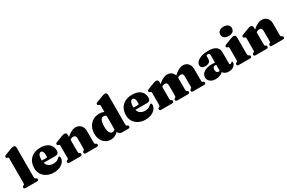

<svg xmlns="http://www.w3.org/2000/svg" viewBox="145 -2092 5155 3443"><g transform="rotate(-30 2722.5 -370.5)"><path d="M285.5 -711V-103Q285.5 -83.5 288.5 -75.2Q291.5 -67 299 -63.5L310.5 -58.5Q321.5 -54 326.5 -46.5Q331.5 -39 331.5 -29.5Q331.5 -15.5 322.8 -7.8Q314 0 294.5 0H66Q46.5 0 37.5 -7.8Q28.5 -15.5 28.5 -29.5Q28.5 -39 33.5 -46.5Q38.5 -54 50 -58.5L61 -63.5Q68.5 -67 71.5 -75.2Q74.5 -83.5 74.5 -103V-600Q74.5 -616 70.2 -622.5Q66 -629 57.5 -631.5L46.5 -635Q36 -638.5 31.5 -644.8Q27 -651 27 -661Q27 -672.5 33.2 -679.5Q39.5 -686.5 57 -693L170 -736.5Q196.5 -746.5 211.8 -750.8Q227 -755 238.5 -755Q262 -755 273.8 -742.5Q285.5 -730 285.5 -711Z M884 -302.5Q884 -268.5 865.5 -249.5Q847 -230.5 812 -230.5H515.5V-281.5H649Q676 -281.5 676 -307Q676 -371 661.2 -398.5Q646.5 -426 623 -426Q605.5 -426 591.5 -413Q577.5 -400 569.2 -373Q561 -346 561 -304.5Q561 -213 602 -170.8Q643 -128.5 714 -128.5Q747.5 -128.5 774.8 -136.5Q802 -144.5 827.5 -168Q841.5 -181 848.8 -185.2Q856 -189.5 863 -189.5Q873 -189.5 877.5 -179.8Q882 -170 882 -156Q882 -111 851.8 -72Q821.5 -33 768 -9.5Q714.5 14 643 14Q567 14 506.2 -16.2Q445.5 -46.5 410 -100.8Q374.5 -155 374.5 -227.5Q374.5 -308.5 407 -368.8Q439.5 -429 501.5 -462.5Q563.5 -496 651 -496Q728.5 -496 780.2 -471Q832 -446 858 -402.2Q884 -358.5 884 -302.5Z M1194 -452V-103Q1194 -83.5 1197 -75.5Q1200 -67.5 1207.5 -63.5L1217.5 -58Q1234 -49 1234 -31.5Q1234 0 1196.5 0H974Q954.5 0 945.8 -7.8Q937 -15.5 937 -29.5Q937 -39 942 -46.5Q947 -54 958 -58.5L969.5 -63.5Q977 -67 980 -75.2Q983 -83.5 983 -103V-341.5Q983 -357 978.8 -363.5Q974.5 -370 966 -372.5L955 -376Q944.5 -379.5 939.8 -385.8Q935 -392 935 -402Q935 -413.5 941.5 -420.5Q948 -427.5 965.5 -434L1078.5 -477.5Q1103.5 -487 1119 -491.5Q1134.5 -496 1149 -496Q1171 -496 1182.5 -483.5Q1194 -471 1194 -452ZM1176 -330 1146.5 -361.5 1162 -375.5Q1232 -442.5 1283.8 -469.2Q1335.5 -496 1379 -496Q1445.5 -496 1486.2 -452.2Q1527 -408.5 1527 -337V-103Q1527 -83.5 1530 -75.2Q1533 -67 1540.5 -63.5L1551.5 -58.5Q1563 -54 1567.8 -46.5Q1572.5 -39 1572.5 -29.5Q1572.5 -15.5 1563.8 -7.8Q1555 0 1535.5 0H1313.5Q1276 0 1276 -31.5Q1276 -49 1292 -58L1302 -63.5Q1309.5 -67.5 1312.5 -75.5Q1315.5 -83.5 1315.5 -103V-307.5Q1315.5 -339.5 1301 -355.2Q1286.5 -371 1260 -371Q1243.5 -371 1225.5 -364.5Q1207.5 -358 1193.5 -346Z M1976 -87.5 1968.5 -88V-600Q1968.5 -616 1964.5 -622.5Q1960.5 -629 1952 -631.5L1940.5 -635Q1930.5 -638.5 1925.8 -644.8Q1921 -651 1921 -661Q1921 -672.5 1927.2 -679.5Q1933.5 -686.5 1951.5 -693L2064.5 -736.5Q2089.5 -746 2104.8 -750.5Q2120 -755 2135 -755Q2157 -755 2168.5 -742.5Q2180 -730 2180 -711V-103Q2180 -83.5 2183 -75.2Q2186 -67 2193.5 -63.5L2204.5 -58.5Q2216 -54 2220.8 -46.5Q2225.5 -39 2225.5 -29.5Q2225.5 -15.5 2216.8 -7.8Q2208 0 2188.5 0H2059Q2026 0 2001 -24Q1976 -48 1976 -80.5ZM1616 -224.5Q1616 -306 1649.2 -367Q1682.5 -428 1740.2 -462Q1798 -496 1871 -496Q1931.5 -496 1976 -470.5Q2020.5 -445 2053 -393L1999.5 -357Q1977 -389.5 1956.8 -403.2Q1936.5 -417 1912.5 -417Q1889 -417 1871.2 -400Q1853.5 -383 1843.8 -345.5Q1834 -308 1834 -246Q1834 -189.5 1844.2 -155Q1854.5 -120.5 1872 -104.8Q1889.5 -89 1912 -89Q1940 -89 1962.5 -107.5Q1985 -126 2005.5 -167.5L2040 -134Q1998 -65.5 1944.8 -25.8Q1891.5 14 1823.5 14Q1764 14 1717 -16.5Q1670 -47 1643 -100.5Q1616 -154 1616 -224.5Z M2782.5 -302.5Q2782.5 -268.5 2764 -249.5Q2745.5 -230.5 2710.5 -230.5H2414V-281.5H2547.5Q2574.5 -281.5 2574.5 -307Q2574.5 -371 2559.8 -398.5Q2545 -426 2521.5 -426Q2504 -426 2490 -413Q2476 -400 2467.8 -373Q2459.5 -346 2459.5 -304.5Q2459.5 -213 2500.5 -170.8Q2541.5 -128.5 2612.5 -128.5Q2646 -128.5 2673.2 -136.5Q2700.5 -144.5 2726 -168Q2740 -181 2747.2 -185.2Q2754.5 -189.5 2761.5 -189.5Q2771.5 -189.5 2776 -179.8Q2780.5 -170 2780.5 -156Q2780.5 -111 2750.2 -72Q2720 -33 2666.5 -9.5Q2613 14 2541.5 14Q2465.5 14 2404.8 -16.2Q2344 -46.5 2308.5 -100.8Q2273 -155 2273 -227.5Q2273 -308.5 2305.5 -368.8Q2338 -429 2400 -462.5Q2462 -496 2549.5 -496Q2627 -496 2678.8 -471Q2730.5 -446 2756.5 -402.2Q2782.5 -358.5 2782.5 -302.5Z M3092.5 -452V-103Q3092.5 -83.5 3095.5 -75.5Q3098.5 -67.5 3106 -63.5L3116 -58Q3132.5 -49 3132.5 -31.5Q3132.5 0 3095 0H2872.5Q2853 0 2844.2 -7.8Q2835.5 -15.5 2835.5 -29.5Q2835.5 -39 2840.5 -46.5Q2845.5 -54 2856.5 -58.5L2868 -63.5Q2875.5 -67 2878.5 -75.2Q2881.5 -83.5 2881.5 -103V-341.5Q2881.5 -357 2877.2 -363.5Q2873 -370 2864.5 -372.5L2853.5 -376Q2843 -379.5 2838.2 -385.8Q2833.5 -392 2833.5 -402Q2833.5 -413.5 2840 -420.5Q2846.5 -427.5 2864 -434L2977 -477.5Q3002 -487 3017.5 -491.5Q3033 -496 3047.5 -496Q3069.5 -496 3081 -483.5Q3092.5 -471 3092.5 -452ZM3074.5 -330 3045 -361.5 3060.5 -375.5Q3130.5 -442.5 3181 -469.2Q3231.5 -496 3275 -496Q3341.5 -496 3381 -452.2Q3420.5 -408.5 3420.5 -337V-103Q3420.5 -83.5 3423.5 -75.5Q3426.5 -67.5 3434 -63.5L3444 -58Q3460.5 -49 3460.5 -31.5Q3460.5 0 3422.5 0H3207Q3169.5 0 3169.5 -31.5Q3169.5 -49 3185.5 -58L3196 -63.5Q3203.5 -67.5 3206.5 -75.5Q3209.5 -83.5 3209.5 -103V-307.5Q3209.5 -339.5 3196 -355.2Q3182.5 -371 3156 -371Q3139.5 -371 3122.8 -364.5Q3106 -358 3092 -346ZM3402.5 -330 3373 -361.5 3388 -375.5Q3458.5 -442.5 3509 -469.2Q3559.5 -496 3603 -496Q3669.5 -496 3709 -452.2Q3748.5 -408.5 3748.5 -337V-103Q3748.5 -83.5 3751.5 -75.2Q3754.5 -67 3762 -63.5L3773 -58.5Q3784.5 -54 3789.2 -46.5Q3794 -39 3794 -29.5Q3794 -15.5 3785.2 -7.8Q3776.5 0 3757 0H3535Q3497 0 3497 -31.5Q3497 -49 3513.5 -58L3523.5 -63.5Q3531 -67.5 3534 -75.5Q3537 -83.5 3537 -103V-307.5Q3537 -339.5 3523.8 -355.2Q3510.5 -371 3484 -371Q3467.5 -371 3450.8 -364.5Q3434 -358 3420 -346Z M4144.5 -68V-79.5H4128.5V-403.5Q4128.5 -422.5 4118.2 -434Q4108 -445.5 4090.5 -445.5Q4077.5 -445.5 4067.8 -439.2Q4058 -433 4058 -422V-367.5Q4058 -326 4029.5 -303Q4001 -280 3947.5 -280Q3902.5 -280 3880.5 -299Q3858.5 -318 3858.5 -352.5Q3858.5 -385.5 3888.2 -418.2Q3918 -451 3978 -473Q4038 -495 4129 -495Q4234.5 -495 4286 -456.2Q4337.5 -417.5 4337.5 -350.5V-111.5Q4337.5 -101.5 4342.2 -95.5Q4347 -89.5 4357 -89.5Q4365.5 -89.5 4370.8 -94Q4376 -98.5 4380.5 -103Q4384 -106.5 4387.5 -109Q4391 -111.5 4396 -111.5Q4404.5 -111.5 4408 -105.5Q4411.5 -99.5 4411.5 -90Q4411.5 -68 4395.8 -44Q4380 -20 4348.2 -3Q4316.5 14 4269.5 14Q4214 14 4179.2 -9.5Q4144.5 -33 4144.5 -68ZM3840 -106.5Q3840 -174.5 3901.8 -214.2Q3963.5 -254 4075.5 -254Q4105 -254 4126.8 -250Q4148.5 -246 4162.5 -238.5L4145.5 -196Q4135 -202 4125.8 -204.5Q4116.5 -207 4105.5 -207Q4081 -207 4066.8 -190.5Q4052.5 -174 4052.5 -143Q4052.5 -110.5 4066.5 -93.8Q4080.5 -77 4103.5 -77Q4118 -77 4130.8 -83.8Q4143.5 -90.5 4150 -99.5L4162 -60.5Q4138 -25 4092.5 -5.5Q4047 14 3995 14Q3925.5 14 3882.8 -20.5Q3840 -55 3840 -106.5Z M4697.5 -452V-103Q4697.5 -83.5 4700.5 -75.2Q4703.5 -67 4711 -63.5L4722 -58.5Q4733.5 -54 4738.5 -46.5Q4743.5 -39 4743.5 -29.5Q4743.5 -15.5 4734.5 -7.8Q4725.5 0 4706 0H4477.5Q4458 0 4449.2 -7.8Q4440.5 -15.5 4440.5 -29.5Q4440.5 -39 4445.5 -46.5Q4450.5 -54 4461.5 -58.5L4473 -63.5Q4480.5 -67 4483.5 -75.2Q4486.5 -83.5 4486.5 -103V-341.5Q4486.5 -357 4482.2 -363.5Q4478 -370 4469.5 -372.5L4458.5 -376Q4448 -379.5 4443.2 -385.8Q4438.5 -392 4438.5 -402Q4438.5 -413.5 4445 -420.5Q4451.5 -427.5 4469 -434L4582 -477.5Q4608.5 -487.5 4623.8 -491.8Q4639 -496 4650.5 -496Q4674 -496 4685.8 -483.5Q4697.5 -471 4697.5 -452ZM4581 -539.5Q4525.5 -539.5 4493 -565.8Q4460.5 -592 4460.5 -636.5Q4460.5 -681 4493 -706.8Q4525.5 -732.5 4581 -732.5Q4637 -732.5 4669.2 -706.8Q4701.5 -681 4701.5 -636.5Q4701.5 -592 4669.2 -565.8Q4637 -539.5 4581 -539.5Z M5047.5 -452V-103Q5047.5 -83.5 5050.5 -75.5Q5053.5 -67.5 5061 -63.5L5071 -58Q5087.5 -49 5087.5 -31.5Q5087.5 0 5050 0H4827.5Q4808 0 4799.2 -7.8Q4790.5 -15.5 4790.5 -29.5Q4790.5 -39 4795.5 -46.5Q4800.5 -54 4811.5 -58.5L4823 -63.5Q4830.5 -67 4833.5 -75.2Q4836.5 -83.5 4836.5 -103V-341.5Q4836.5 -357 4832.2 -363.5Q4828 -370 4819.5 -372.5L4808.5 -376Q4798 -379.5 4793.2 -385.8Q4788.5 -392 4788.5 -402Q4788.5 -413.5 4795 -420.5Q4801.5 -427.5 4819 -434L4932 -477.5Q4957 -487 4972.5 -491.5Q4988 -496 5002.5 -496Q5024.5 -496 5036 -483.5Q5047.5 -471 5047.5 -452ZM5029.5 -330 5000 -361.5 5015.5 -375.5Q5085.5 -442.5 5137.2 -469.2Q5189 -496 5232.5 -496Q5299 -496 5339.8 -452.2Q5380.5 -408.5 5380.5 -337V-103Q5380.5 -83.5 5383.5 -75.2Q5386.5 -67 5394 -63.5L5405 -58.5Q5416.5 -54 5421.2 -46.5Q5426 -39 5426 -29.5Q5426 -15.5 5417.2 -7.8Q5408.5 0 5389 0H5167Q5129.5 0 5129.5 -31.5Q5129.5 -49 5145.5 -58L5155.5 -63.5Q5163 -67.5 5166 -75.5Q5169 -83.5 5169 -103V-307.5Q5169 -339.5 5154.5 -355.2Q5140 -371 5113.5 -371Q5097 -371 5079 -364.5Q5061 -358 5047 -346Z"/></g></svg>

Font: Fraunces Black
Style: Regular
Weight: 900
Version: Version 1.000;[b76b70a41]